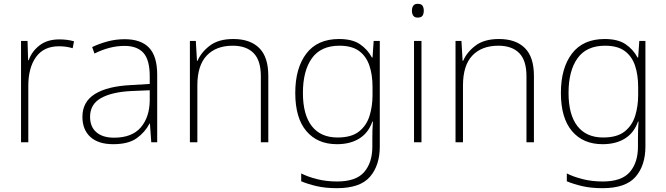

<svg xmlns="http://www.w3.org/2000/svg" viewBox="-20 -744 3485 1004"><path d="M290 -538Q312 -538 331 -535.5Q350 -533 367 -528L360 -492Q342 -497 325.5 -499.5Q309 -502 288 -502Q209 -502 168.5 -446Q128 -390 128 -295V0H90V-530H124L127 -429H130Q146 -475 186.5 -506.5Q227 -538 290 -538Z M632 -539Q717 -539 759.5 -494.5Q802 -450 802 -353V0H771L764 -98H762Q738 -52 694.5 -21Q651 10 572 10Q494 10 452.5 -28Q411 -66 411 -133Q411 -212 476.5 -252.5Q542 -293 663 -299L763 -305V-345Q763 -431 730 -467.5Q697 -504 631 -504Q554 -504 474 -464L462 -498Q500 -516 543 -527.5Q586 -539 632 -539ZM667 -268Q565 -263 508 -231Q451 -199 451 -133Q451 -81 484 -52.5Q517 -24 576 -24Q670 -24 716 -77.5Q762 -131 763 -219V-272Z M1200 -540Q1288 -540 1335.5 -493Q1383 -446 1383 -347V0H1344V-345Q1344 -428 1306 -466.5Q1268 -505 1197 -505Q1110 -505 1061 -453.5Q1012 -402 1012 -297V0H973V-530H1004L1010 -426H1013Q1032 -471 1077.5 -505.5Q1123 -540 1200 -540Z M1753 -540Q1822 -540 1862 -513Q1902 -486 1925 -443H1928L1934 -530H1966V22Q1966 121 1914.5 180.5Q1863 240 1742 240Q1682 240 1636.5 229.5Q1591 219 1555 204V163Q1591 181 1639 193Q1687 205 1743 205Q1842 205 1884.5 155.5Q1927 106 1927 23V-15Q1927 -40 1927.5 -61.5Q1928 -83 1930 -108H1927Q1907 -50 1859.5 -20Q1812 10 1742 10Q1640 10 1582 -58.5Q1524 -127 1524 -258Q1524 -388 1582 -464Q1640 -540 1753 -540ZM1755 -505Q1658 -505 1611 -439.5Q1564 -374 1564 -258Q1564 -144 1610.5 -84.5Q1657 -25 1745 -25Q1818 -25 1857.5 -56.5Q1897 -88 1912.5 -138.5Q1928 -189 1928 -246V-289Q1928 -353 1911.5 -401.5Q1895 -450 1857.5 -477.5Q1820 -505 1755 -505Z M2164 -724Q2183 -724 2189.5 -714Q2196 -704 2196 -688Q2196 -672 2189.5 -662Q2183 -652 2164 -652Q2148 -652 2141 -662Q2134 -672 2134 -688Q2134 -704 2141 -714Q2148 -724 2164 -724ZM2184 -530V0H2145V-530Z M2589 -540Q2677 -540 2724.5 -493Q2772 -446 2772 -347V0H2733V-345Q2733 -428 2695 -466.5Q2657 -505 2586 -505Q2499 -505 2450 -453.5Q2401 -402 2401 -297V0H2362V-530H2393L2399 -426H2402Q2421 -471 2466.5 -505.5Q2512 -540 2589 -540Z M3142 -540Q3211 -540 3251 -513Q3291 -486 3314 -443H3317L3323 -530H3355V22Q3355 121 3303.5 180.5Q3252 240 3131 240Q3071 240 3025.5 229.5Q2980 219 2944 204V163Q2980 181 3028 193Q3076 205 3132 205Q3231 205 3273.5 155.5Q3316 106 3316 23V-15Q3316 -40 3316.5 -61.5Q3317 -83 3319 -108H3316Q3296 -50 3248.5 -20Q3201 10 3131 10Q3029 10 2971 -58.5Q2913 -127 2913 -258Q2913 -388 2971 -464Q3029 -540 3142 -540ZM3144 -505Q3047 -505 3000 -439.5Q2953 -374 2953 -258Q2953 -144 2999.5 -84.5Q3046 -25 3134 -25Q3207 -25 3246.5 -56.5Q3286 -88 3301.5 -138.5Q3317 -189 3317 -246V-289Q3317 -353 3300.5 -401.5Q3284 -450 3246.5 -477.5Q3209 -505 3144 -505Z"/></svg>

Font: Noto Sans Gujarati ExtraLight
Style: Regular
Weight: 200
Designer: Jelle Bosma - Monotype Design Team, Universal Thirst
Foundry: Monotype Imaging Inc.
Version: Version 2.106; ttfautohint (v1.8.4.7-5d5b)